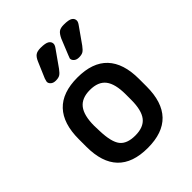

<svg xmlns="http://www.w3.org/2000/svg" viewBox="-177 -682 784 784"><g transform="rotate(-45 215.0 -289.5)"><path d="M41 -215V-171Q41 -81 84.5 -35.5Q128 10 215 10Q302 10 345.5 -35.5Q389 -81 389 -171V-215Q389 -305 345.5 -351Q302 -397 215 -397Q128 -397 84.5 -351Q41 -305 41 -215ZM306 -209V-177Q306 -117 284.5 -89.5Q263 -62 215 -62Q167 -62 147 -87.5Q127 -113 125 -178L124 -209Q124 -269 146 -297Q168 -325 215 -325Q263 -325 284.5 -297Q306 -269 306 -209ZM194 -589Q175 -589 165 -582Q155 -575 147 -556L118 -488Q117 -483 115.5 -479Q114 -475 114 -473Q114 -464 122 -457Q130 -450 144 -450Q159 -450 167.5 -455Q176 -460 187 -475L235 -543Q244 -555 244 -563Q244 -575 233 -582Q222 -589 194 -589ZM328 -589Q309 -589 299.5 -582Q290 -575 281 -556L253 -487Q252 -483 250 -479Q248 -475 248 -473Q248 -464 256 -457Q264 -450 278 -450Q293 -450 301.5 -455Q310 -460 321 -475L369 -543Q378 -555 378 -563Q378 -575 367.5 -582Q357 -589 328 -589Z"/></g></svg>

Font: Beiruti Medium
Style: Regular
Weight: 500
Designer: Arlette Boutros
Foundry: Boutros
Version: Version 1.41